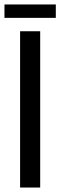

<svg xmlns="http://www.w3.org/2000/svg" viewBox="-25 -840 270 860"><path d="M155 -700V0H65V-700ZM-5 -820H225V-760H-5Z"/></svg>

Font: Cuprum
Style: Regular
Weight: 400
Designer: Jovanny Lemonad
Foundry: Jovanny Lemonad
Version: Version 1.002